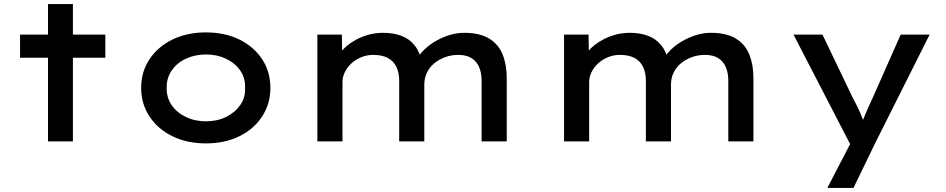

<svg xmlns="http://www.w3.org/2000/svg" viewBox="-20 -698 4673 948"><path d="M217 0V-678H340V0ZM79 -413V-527H500V-413Z M997 10Q904 10 832 -25Q760 -60 718.5 -122.5Q677 -185 677 -264Q677 -344 718.5 -406Q760 -468 832 -503Q904 -538 997 -538Q1090 -538 1161.5 -503Q1233 -468 1274 -406Q1315 -344 1315 -264Q1315 -185 1274 -122.5Q1233 -60 1161.5 -25Q1090 10 997 10ZM997 -99Q1052 -99 1096 -120.5Q1140 -142 1166 -179Q1192 -216 1190 -264Q1192 -313 1166 -350Q1140 -387 1096 -408Q1052 -429 997 -429Q942 -429 897.5 -408Q853 -387 827.5 -349.5Q802 -312 803 -264Q802 -216 827.5 -179Q853 -142 897.5 -120.5Q942 -99 997 -99Z M1547 0V-527H1668L1670 -399L1639 -402Q1649 -426 1670 -449.5Q1691 -473 1722 -492.5Q1753 -512 1791 -524Q1829 -536 1873 -536Q1922 -536 1962 -521Q2002 -506 2028 -473Q2054 -440 2063 -389L2033 -395L2041 -411Q2054 -433 2077 -455Q2100 -477 2131 -495Q2162 -513 2198 -524.5Q2234 -536 2273 -536Q2348 -536 2394.5 -508Q2441 -480 2461.5 -429.5Q2482 -379 2482 -312V0H2358V-299Q2358 -338 2345.5 -367Q2333 -396 2307.5 -411.5Q2282 -427 2243 -427Q2208 -427 2177 -415.5Q2146 -404 2123 -384.5Q2100 -365 2087.5 -338.5Q2075 -312 2075 -281V0H1951V-300Q1951 -338 1937.5 -367Q1924 -396 1895.5 -411.5Q1867 -427 1823 -427Q1791 -427 1762.5 -415Q1734 -403 1713.5 -383.5Q1693 -364 1682 -340.5Q1671 -317 1671 -294V0Z M2765 0V-527H2886L2888 -399L2857 -402Q2867 -426 2888 -449.5Q2909 -473 2940 -492.5Q2971 -512 3009 -524Q3047 -536 3091 -536Q3140 -536 3180 -521Q3220 -506 3246 -473Q3272 -440 3281 -389L3251 -395L3259 -411Q3272 -433 3295 -455Q3318 -477 3349 -495Q3380 -513 3416 -524.5Q3452 -536 3491 -536Q3566 -536 3612.5 -508Q3659 -480 3679.5 -429.5Q3700 -379 3700 -312V0H3576V-299Q3576 -338 3563.5 -367Q3551 -396 3525.5 -411.5Q3500 -427 3461 -427Q3426 -427 3395 -415.5Q3364 -404 3341 -384.5Q3318 -365 3305.5 -338.5Q3293 -312 3293 -281V0H3169V-300Q3169 -338 3155.5 -367Q3142 -396 3113.5 -411.5Q3085 -427 3041 -427Q3009 -427 2980.5 -415Q2952 -403 2931.5 -383.5Q2911 -364 2900 -340.5Q2889 -317 2889 -294V0Z M4065 230 4199 -28 4197 51 3898 -527H4041L4191 -214Q4212 -176 4227.5 -140.5Q4243 -105 4251 -75L4227 -71Q4238 -99 4253.5 -136Q4269 -173 4289 -215L4427 -527H4570L4304 3L4194 230Z"/></svg>

Font: Lexend Giga Medium
Style: Regular
Weight: 500
Designer: Bonnie Shaver-Troup, Thomas Jockin
Foundry: Lexend
Version: Version 1.007